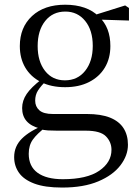

<svg xmlns="http://www.w3.org/2000/svg" viewBox="-20 -551 606 830"><path d="M248.5 259.8Q173.9 259.8 128.3 242.6Q82.7 225.4 62 195.8Q41.2 166.2 41.2 128Q41.2 81.5 74.8 48.1Q108.4 14.6 173.6 -11.3L178.8 -2.4Q140.2 27 122.2 52.1Q104.2 77.1 104.2 113.8Q104.2 168.1 142.4 195.9Q180.7 223.7 251.5 223.7Q355.6 223.7 408.8 187.3Q461.9 151 461.9 96.6Q461.9 63.1 438.1 38.5Q414.3 13.9 350.8 13.9H228Q204.9 13.9 186.9 12.8Q168.9 11.7 152.8 6.9V4.5Q75.7 -15.2 75.7 -83.9Q75.7 -115.9 95.3 -144.9Q115 -173.9 160.3 -208.6V-217.6L183.1 -206.2Q156.8 -179.2 144.4 -160.2Q132.1 -141.1 132.1 -115.9Q132.1 -90.3 150 -74.3Q167.9 -58.2 208.7 -58.2H355.5Q416.4 -58.2 455.5 -42.6Q494.6 -26.9 513.8 2.8Q533.1 32.6 533.1 75Q533.1 121.1 500.5 163.8Q467.9 206.5 404.7 233.1Q341.5 259.8 248.5 259.8ZM261.4 -174.1Q200.8 -174.1 156.8 -196.5Q112.8 -218.9 89.3 -258.7Q65.7 -298.6 65.7 -351.9Q65.7 -432.7 118.5 -481.7Q171.3 -530.6 261.6 -530.6Q308.5 -530.6 345.4 -517.7Q382.3 -504.7 406.1 -480.5L408.8 -477.8Q457.1 -432.4 457.1 -351.9Q457.1 -298.6 433.2 -258.7Q409.2 -218.9 365.3 -196.5Q321.5 -174.1 261.4 -174.1ZM260.6 -203.7Q315.5 -203.7 348.2 -244.9Q381 -286.1 381 -352.7Q381 -420.4 348.1 -460.7Q315.3 -501 262.4 -501Q207.8 -501 175.3 -460.2Q142.8 -419.4 142.8 -351.9Q142.8 -285.3 174.7 -244.5Q206.6 -203.7 260.6 -203.7ZM375.9 -467.3V-483.9H381.9L521.1 -527.5L537.5 -516.5V-462.2Z"/></svg>

Font: Noto Serif SC
Style: Regular
Weight: 200
Designer: Ryoko NISHIZUKA 西塚涼子 (kana & ideographs); Frank Grießhammer (Latin, Greek & Cyrillic); Wenlong ZHANG 张文龙 (bopomofo); San
Foundry: Adobe
Version: Version 2.001;hotconv 1.1.0;makeotfexe 2.6.0